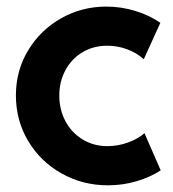

<svg xmlns="http://www.w3.org/2000/svg" viewBox="-20 -551 519 577"><path d="M27.8 -264.2Q27.8 -338.9 64.7 -399.9Q101.6 -460.9 163.8 -496.1Q226.1 -531.2 299.3 -531.2Q343.8 -531.2 386.2 -518.3Q428.7 -505.4 461.9 -482.4L412.1 -373Q391.1 -392.1 362.3 -402.8Q333.5 -413.6 302.7 -413.6Q260.3 -413.6 227.5 -393.8Q194.8 -374 176.5 -339.8Q158.2 -305.7 158.2 -263.7Q158.2 -221.2 176.8 -186.5Q195.3 -151.9 228.5 -131.8Q261.7 -111.8 302.7 -111.8Q335.4 -111.8 366.2 -123.3Q397 -134.8 414.1 -150.9L462.9 -39.1Q432.6 -19 391.1 -6.6Q349.6 5.9 304.2 5.9Q228.5 5.9 165 -29.8Q101.6 -65.4 64.7 -127.2Q27.8 -189 27.8 -264.2Z"/></svg>

Font: Reddit Sans
Style: Bold
Weight: 700
Designer: Stephen Hutchings
Foundry: Reddit
Version: Version 1.013